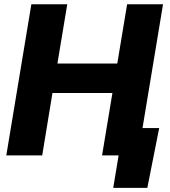

<svg xmlns="http://www.w3.org/2000/svg" viewBox="-20 -748 817 924"><path d="M10.3 0 130.9 -727.5H303.7L256.3 -442.4H544.4L591.8 -727.5H764.6L644 0H471.2L521 -300.3H232.4L183.1 0ZM524.9 156.2 550.8 0H506.3L528.3 -131.8H746.1L689 156.2Z"/></svg>

Font: Inter 17pt ExtraBold
Style: Italic
Weight: 800
Italic angle: -9.3988°
Version: Version 4.001;git-66647c0bb